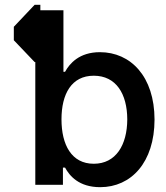

<svg xmlns="http://www.w3.org/2000/svg" viewBox="-20 -770 690 800"><path d="M124.3 -750 37.6 -658.4V-602.3L124.3 -511.4H127.1V0H242.2V-71.7H251.1C269.5 -37.6 308.6 9.9 397.4 9.9C526.6 9.9 623.6 -93.4 623.9 -271.7C623.6 -451.3 524.5 -552.6 396.3 -552.6C310 -552.6 269.9 -505 251.1 -470.9H244.3V-727.3H148.1V-750ZM236.2 -272.7C236.2 -378.2 277.7 -454.5 370.7 -454.5C463.8 -454.5 509.9 -378.9 510.3 -272.7C509.9 -165.5 462.7 -87.7 370.7 -87.7C278.1 -87.7 236.2 -166.5 236.2 -272.7Z"/></svg>

Font: Magic Ui Pro Semi Bold
Style: Regular
Weight: 600
Designer: Stefan Endress, Andreas Faust
Version: Version 1.000;FEAKit 1.0